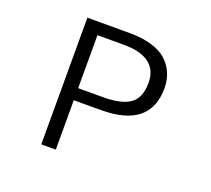

<svg xmlns="http://www.w3.org/2000/svg" viewBox="-134 -957 1268 1154"><g transform="rotate(20 500.0 -380.0)"><path d="M236.8 -785.2H507.8Q628.9 -785.2 705.6 -744.1Q742.7 -724.1 768.1 -691.9Q817.4 -629.9 817.4 -544.4Q817.4 -291 502.4 -291H329.6V24.9H236.8ZM329.6 -707V-368.2H483.4Q604 -368.2 658.2 -405.3Q716.3 -444.3 716.3 -543Q716.3 -631.8 649.9 -673.3Q596.2 -707 499.5 -707Z"/></g></svg>

Font: FORM UDPGothic
Style: Regular
Weight: 400
Foundry: Pronama LLC
Version: Version 1.05101